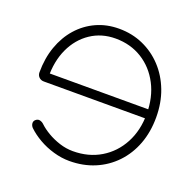

<svg xmlns="http://www.w3.org/2000/svg" viewBox="-137 -933 1102 1085"><g transform="rotate(20 413.5 -390.5)"><path d="M389 9Q342 9 293.5 -5Q245 -19 203.5 -43Q162 -67 132 -96Q122 -107 121 -120.5Q120 -134 131 -143Q143 -153 156.5 -149.5Q170 -146 180 -136Q202 -115 235 -95.5Q268 -76 308 -63Q348 -50 389 -50Q483 -50 555.5 -93.5Q628 -137 669 -214Q710 -291 710 -390Q710 -490 670 -567Q630 -644 560 -687.5Q490 -731 400 -731Q316 -731 251 -687.5Q186 -644 150.5 -567.5Q115 -491 117 -391L79 -418H730V-364H101Q83 -364 71.5 -375.5Q60 -387 60 -404Q60 -489 85 -559.5Q110 -630 155.5 -681.5Q201 -733 263 -761.5Q325 -790 400 -790Q478 -790 544.5 -760.5Q611 -731 661 -677.5Q711 -624 739 -551Q767 -478 767 -390Q767 -302 739.5 -229Q712 -156 661 -102.5Q610 -49 541 -20Q472 9 389 9Z"/></g></svg>

Font: ComfortaaLight
Style: Regular
Weight: 300
Designer: Johan Aakerlund
Foundry: Johan Aakerlund
Version: Version 3.104; ttfautohint (v1.8.1.43-b0c9)